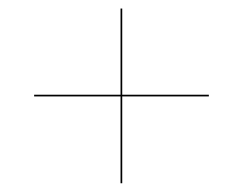

<svg xmlns="http://www.w3.org/2000/svg" viewBox="-20 -610 570 450"><path d="M262.5 -180.5V-384H60V-388H262.5V-590H266.5V-388H469.5V-384H266.5V-180.5Z"/></svg>

Font: Bodoni* 48pt
Style: Bold
Weight: 700
Version: Version 2.3